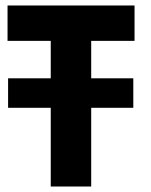

<svg xmlns="http://www.w3.org/2000/svg" viewBox="-20 -680 550 700"><path d="M9.5 -394.5H165V-531H7.5V-660H470.5V-531H312.5V-394.5H466V-287H312.5V0H165V-287H9.5Z"/></svg>

Font: League Spartan
Style: Bold
Weight: 700
Foundry: The League of Moveable Type
Version: Version 2.002